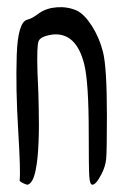

<svg xmlns="http://www.w3.org/2000/svg" viewBox="-20 -752 336 528"><path d="M224 -388Q224 -523 212 -574Q190 -664 124 -657Q91 -652 86 -638.5Q81 -625 83 -556Q83 -553 84 -532Q85 -511 85.5 -495.5Q86 -480 86.5 -453.5Q87 -427 87 -406.5Q87 -386 86 -361Q85 -336 83 -317Q81 -298 77.5 -281.5Q74 -265 68.5 -255.5Q63 -246 56 -244Q53 -244 45 -247.5Q37 -251 34 -255Q37 -280 30 -394Q23 -508 26 -599.5Q29 -691 55 -698Q67 -700 88 -716Q108 -730 137 -732Q166 -734 191 -723Q212 -713 232.5 -681Q253 -649 263 -610Q274 -568 274 -434Q274 -337 272 -315.5Q270 -294 259 -273Q244 -244 234 -244Q227 -244 225.5 -267.5Q224 -291 224 -388Z"/></svg>

Font: Amit
Style: Regular
Weight: 400
Version: Version 1.1